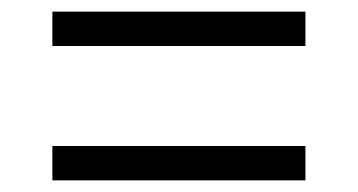

<svg xmlns="http://www.w3.org/2000/svg" viewBox="-20 -515 615 330"><path d="M70 -436V-495H505V-436ZM70 -205V-264H505V-205Z"/></svg>

Font: MOST Montserrat
Style: Regular
Weight: 400
Designer: Julieta Ulanovsky
Foundry: Julieta Ulanovsky
Version: Version 8.000;March 11, 2024;FontCreator 15.0.0.2926 64-bit